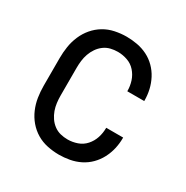

<svg xmlns="http://www.w3.org/2000/svg" viewBox="-130 -638 734 756"><g transform="rotate(30 237.5 -260.0)"><path d="M235 8Q209 8 182.5 2.5Q156 -3 133.5 -16.5Q111 -30 94 -50Q77 -70 66.5 -94.5Q56 -119 52 -145Q48 -171 48 -197V-323Q48 -349 52 -375Q56 -401 66.5 -425.5Q77 -450 94 -470Q111 -490 133.5 -503.5Q156 -517 182.5 -522.5Q209 -528 235 -528Q259 -528 283.5 -523.5Q308 -519 330 -508Q352 -497 369.5 -479.5Q387 -462 398.5 -440Q410 -418 415.5 -394Q421 -370 421 -345V-343H344V-344Q344 -367 337 -388.5Q330 -410 315 -427Q300 -444 278.5 -451.5Q257 -459 235 -459Q218 -459 202 -455Q186 -451 172.5 -441Q159 -431 149.5 -417Q140 -403 134.5 -387.5Q129 -372 127 -355.5Q125 -339 125 -323V-197Q125 -181 127 -164.5Q129 -148 134.5 -132.5Q140 -117 149.5 -103Q159 -89 172.5 -79Q186 -69 202 -65Q218 -61 235 -61Q257 -61 278.5 -68.5Q300 -76 315 -93Q330 -110 337 -131.5Q344 -153 344 -176V-177H421V-175Q421 -150 415.5 -126Q410 -102 398.5 -80Q387 -58 369.5 -40.5Q352 -23 330 -12Q308 -1 283.5 3.5Q259 8 235 8Z"/></g></svg>

Font: Iosevka QP
Style: Regular
Weight: 400
Designer: Belleve Invis
Foundry: Belleve Invis
Version: Version 20.0.0; ttfautohint (v1.8.4)